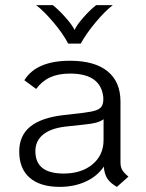

<svg xmlns="http://www.w3.org/2000/svg" viewBox="-20 -718 568 749"><path d="M481 -29 436 11Q411 -3 399 -21Q387 -39 385 -68Q359 -30 314 -9.5Q269 11 213 11Q137 11 96 -24.5Q55 -60 55 -127Q55 -189 98 -224Q141 -259 228 -269L306 -278Q339 -282 355.5 -288Q372 -294 378 -305.5Q384 -317 383 -338Q374 -431 253 -431Q208 -431 176 -416.5Q144 -402 121 -371L75 -405Q122 -481 253 -481Q349 -481 399.5 -440Q450 -399 450 -322V-85Q450 -67 456.5 -55.5Q463 -44 481 -29ZM384 -172V-253Q372 -244 355 -239.5Q338 -235 308 -232L234 -224Q177 -217 147.5 -192.5Q118 -168 118 -128Q118 -41 228 -41Q298 -41 341 -77Q384 -113 384 -172ZM121 -698H186Q210 -679 236 -649.5Q262 -620 271 -601Q279 -620 305 -649.5Q331 -679 355 -698H420Q390 -675 353.5 -631.5Q317 -588 295 -548H246Q225 -588 188 -631.5Q151 -675 121 -698Z"/></svg>

Font: KoHo
Style: Regular
Weight: 400
Version: Version 1.000; ttfautohint (v1.6)